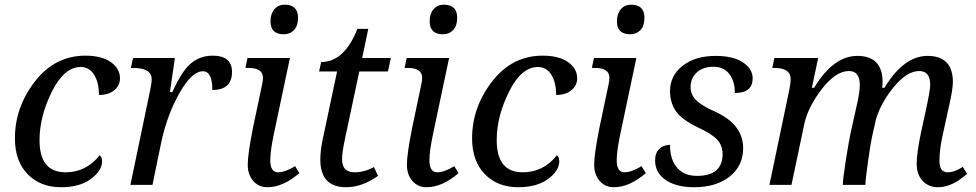

<svg xmlns="http://www.w3.org/2000/svg" viewBox="-20 -781 4122 811"><path d="M400.9 -125Q411.1 -118.7 411.1 -100.1Q411.1 -60.1 364 -25.1Q316.9 9.8 237.8 9.8Q150.4 9.8 96.7 -45.4Q43 -100.6 43 -196.8Q43 -327.6 127.4 -436.8Q211.9 -545.9 340.8 -545.9Q409.7 -545.9 448.2 -518.6Q486.8 -491.2 486.8 -450.2Q486.8 -419.9 462.6 -399.9Q438.5 -379.9 397.9 -379.9Q397.9 -433.1 377.4 -465.6Q356.9 -498 320.8 -498Q251 -498 199 -393.6Q147 -289.1 147 -189Q147 -53.2 256.8 -53.2Q344.2 -53.2 400.9 -125Z M877 -400.9Q877 -480 836.9 -480Q790.5 -480 738.5 -388.7Q686.5 -297.4 661.6 -182.1L624 0H530.8L614.7 -401.9Q620.6 -429.7 620.6 -446.8Q620.6 -494.1 541 -494.1H532.7L542 -536.1H718.8L697.8 -392.1H708Q748 -481.4 787.1 -513.7Q826.2 -545.9 877.9 -545.9Q960 -545.9 960 -477.1Q960 -400.9 877 -400.9Z M1178.7 -636.2Q1122.6 -636.2 1122.6 -690.9Q1122.6 -722.7 1138.9 -741.9Q1155.3 -761.2 1182.6 -761.2Q1238.8 -761.2 1238.8 -706.1Q1238.8 -671.9 1221.9 -654.1Q1205.1 -636.2 1178.7 -636.2ZM1016.6 -494.1 1025.4 -536.1H1204.6L1136.7 -214.8Q1121.6 -143.1 1121.6 -104Q1121.6 -53.2 1154.8 -53.2Q1183.6 -53.2 1226.6 -79.1L1244.6 -49.8Q1175.3 9.8 1109.4 9.8Q1072.3 9.8 1049.3 -17.1Q1026.4 -43.9 1026.4 -85Q1026.4 -129.9 1048.8 -242.2L1087.4 -425.8Q1090.8 -441.9 1090.8 -452.1Q1090.8 -494.1 1029.8 -494.1Z M1559.6 -75.2 1576.7 -38.1Q1509.3 9.8 1441.9 9.8Q1333 9.8 1333 -106.9Q1333 -144.5 1342.8 -190.9L1403.8 -479H1327.6L1336.9 -519Q1434.6 -519 1489.7 -659.2H1535.6L1509.8 -536.1H1630.9L1618.7 -479H1497.6L1437 -193.8Q1424.8 -136.2 1424.8 -107.9Q1424.8 -53.2 1478 -53.2Q1518.6 -53.2 1559.6 -75.2Z M1851.1 -636.2Q1794.9 -636.2 1794.9 -690.9Q1794.9 -722.7 1811.3 -741.9Q1827.6 -761.2 1855 -761.2Q1911.1 -761.2 1911.1 -706.1Q1911.1 -671.9 1894.3 -654.1Q1877.4 -636.2 1851.1 -636.2ZM1689 -494.1 1697.8 -536.1H1877L1809.1 -214.8Q1793.9 -143.1 1793.9 -104Q1793.9 -53.2 1827.1 -53.2Q1856 -53.2 1898.9 -79.1L1917 -49.8Q1847.7 9.8 1781.7 9.8Q1744.6 9.8 1721.7 -17.1Q1698.7 -43.9 1698.7 -85Q1698.7 -129.9 1721.2 -242.2L1759.8 -425.8Q1763.2 -441.9 1763.2 -452.1Q1763.2 -494.1 1702.1 -494.1Z M2332 -125Q2342.3 -118.7 2342.3 -100.1Q2342.3 -60.1 2295.2 -25.1Q2248 9.8 2168.9 9.8Q2081.5 9.8 2027.8 -45.4Q1974.1 -100.6 1974.1 -196.8Q1974.1 -327.6 2058.6 -436.8Q2143.1 -545.9 2272 -545.9Q2340.8 -545.9 2379.4 -518.6Q2418 -491.2 2418 -450.2Q2418 -419.9 2393.8 -399.9Q2369.6 -379.9 2329.1 -379.9Q2329.1 -433.1 2308.6 -465.6Q2288.1 -498 2252 -498Q2182.1 -498 2130.1 -393.6Q2078.1 -289.1 2078.1 -189Q2078.1 -53.2 2188 -53.2Q2275.4 -53.2 2332 -125Z M2642.1 -636.2Q2585.9 -636.2 2585.9 -690.9Q2585.9 -722.7 2602.3 -741.9Q2618.7 -761.2 2646 -761.2Q2702.1 -761.2 2702.1 -706.1Q2702.1 -671.9 2685.3 -654.1Q2668.5 -636.2 2642.1 -636.2ZM2480 -494.1 2488.8 -536.1H2668L2600.1 -214.8Q2585 -143.1 2585 -104Q2585 -53.2 2618.2 -53.2Q2647 -53.2 2689.9 -79.1L2708 -49.8Q2638.7 9.8 2572.8 9.8Q2535.6 9.8 2512.7 -17.1Q2489.7 -43.9 2489.7 -85Q2489.7 -129.9 2512.2 -242.2L2550.8 -425.8Q2554.2 -441.9 2554.2 -452.1Q2554.2 -494.1 2493.2 -494.1Z M3084 -388.2Q3084 -438.5 3060.3 -468.8Q3036.6 -499 2994.1 -499Q2949.2 -499 2923.1 -474.9Q2897 -450.7 2897 -413.1Q2897 -379.9 2921.9 -356.4Q2946.8 -333 2999 -310.1Q3119.1 -256.3 3119.1 -154.8Q3119.1 -81.1 3062.5 -35.6Q3005.9 9.8 2912.1 9.8Q2836.4 9.8 2791.7 -20.8Q2747.1 -51.3 2747.1 -103Q2747.1 -135.3 2764.9 -152.1Q2782.7 -168.9 2810.1 -168.9Q2810.1 -106.9 2840.1 -72.5Q2870.1 -38.1 2924.3 -38.1Q3032.2 -38.1 3032.2 -130.9Q3032.2 -166.5 3009.3 -191.2Q2986.3 -215.8 2931.2 -241.2Q2859.4 -275.4 2834.7 -311.8Q2810.1 -348.1 2810.1 -396Q2810.1 -461.4 2863.5 -503.2Q2917 -544.9 3002.9 -544.9Q3076.7 -544.9 3117.9 -517.6Q3159.2 -490.2 3159.2 -450.2Q3159.2 -388.2 3084 -388.2Z M3635.3 0H3540Q3540 -22.5 3552.7 -103.8Q3565.4 -185.1 3574.2 -225.1L3597.2 -328.6Q3611.8 -389.2 3611.8 -421.9Q3611.8 -481 3565.9 -481Q3510.3 -481 3451.4 -405Q3392.6 -329.1 3377 -255.9L3323.2 0H3230L3314 -401.9Q3319.8 -429.7 3319.8 -446.8Q3319.8 -494.1 3250 -494.1H3242.2L3251 -536.1H3436L3409.2 -410.2H3418.9Q3500 -544.9 3601.1 -544.9Q3708 -544.9 3708 -434.1Q3708 -421.9 3706.1 -410.2H3715.8Q3797.4 -544.9 3897.9 -544.9Q4004.9 -544.9 4004.9 -434.1Q4004.9 -402.3 3986.8 -324.2L3960.9 -206.1Q3948.2 -147.9 3948.2 -101.1Q3948.2 -53.2 3982.9 -53.2Q4011.7 -53.2 4046.9 -76.2L4064.9 -46.9Q4001.5 9.8 3942.9 9.8Q3901.9 9.8 3877 -17.1Q3852.1 -43.9 3852.1 -89.8Q3852.1 -135.7 3871.1 -225.1L3888.2 -303.2Q3909.2 -399.4 3909.2 -421.9Q3909.2 -481 3862.8 -481Q3811.5 -481 3756.8 -415.3Q3702.1 -349.6 3680.2 -277.8L3664.1 -206.1Q3657.7 -178.7 3646.5 -99.1Q3635.3 -19.5 3635.3 0Z"/></svg>

Font: Droid Serif
Style: Italic
Weight: 400
Italic angle: -12°
Designer: Monotype Design team
Foundry: Monotype Imaging Inc.
Version: Version 1.03